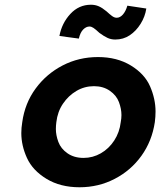

<svg xmlns="http://www.w3.org/2000/svg" viewBox="-20 -781 677 811"><path d="M316 10Q235 10 176.5 -25.5Q118 -61 94 -113.5Q70 -166 70 -219Q70 -241 74 -265Q85 -345 130.5 -407Q176 -469 244.5 -504.5Q313 -540 394 -540Q474 -540 532.5 -504.5Q591 -469 614 -416Q637 -363 637 -310Q637 -288 634 -265Q622 -185 577.5 -123Q533 -61 464.5 -25.5Q396 10 316 10ZM333 -114Q372 -114 406 -133.5Q440 -153 462.5 -187.5Q485 -222 490 -265Q493 -281 493 -295Q493 -321 482.5 -349.5Q472 -378 444 -397.5Q416 -417 377 -417Q337 -417 303 -397Q269 -377 246 -343Q223 -309 218 -265Q216 -250 216 -236Q216 -210 226.5 -181.5Q237 -153 265 -133.5Q293 -114 333 -114ZM467 -614Q449 -614 434 -621Q419 -628 400 -642Q384 -657 375 -663Q366 -669 358 -669Q344 -669 331.5 -656.5Q319 -644 313 -618L231 -629Q241 -683 277 -722Q313 -761 364 -761Q382 -761 397 -754.5Q412 -748 430 -733Q443 -721 453 -713.5Q463 -706 473 -706Q487 -706 499 -719.5Q511 -733 518 -757L598 -745Q593 -711 574 -680.5Q555 -650 528 -632Q501 -614 467 -614Z"/></svg>

Font: Lexend SemBd
Style: Italic
Weight: 600
Italic angle: -8.13011°
Designer: Bonnie Shaver-Troup, Thomas Jockin
Foundry: Lexend
Version: Version 1.007